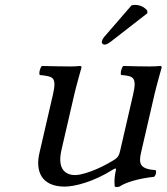

<svg xmlns="http://www.w3.org/2000/svg" viewBox="-20 -751 680 783"><path d="M516.3 -729 413.2 -610C402.2 -597.2 398 -593.2 395.4 -582C393.8 -575 399.4 -569 406.4 -569C413.4 -569 422.3 -573 440.8 -588L580.9 -697L580.5 -708C562.5 -730 537.2 -731 530.8 -731C525.8 -731 519.5 -730 516.3 -729ZM244.2 10C283.2 10 362.1 -9.1 441.4 -60C447.4 -63.9 454.7 -66 453.1 -59C442.9 -14.9 448.2 10 448.2 10C455.5 13 458.7 12 467.2 10C493.3 -8 545.8 -23 608.4 -30C615.8 -36 619.3 -51 614.7 -57C551.8 -62 544.2 -81 555.5 -130L610.7 -369C617.6 -399 639.4 -476 639.4 -476C640.1 -479 637.8 -482 632.8 -482C627.5 -481 604.3 -480 589.3 -480C557.3 -480 519.5 -481 482.8 -482C475.4 -476 469.6 -451 474.2 -445C495.8 -443.7 514.8 -440.6 522.3 -431.6C531.6 -420.5 531 -400.5 522.5 -364L470.4 -138C466 -119 462.8 -109.9 445.4 -99C376.9 -56 312 -37 287 -37C257 -37 210.3 -51 230.8 -140L283.7 -369C290.6 -399 312.4 -476 312.4 -476C313.1 -479 310.8 -482 305.8 -482C300.5 -481 283.3 -480 268.3 -480C236.3 -480 187.5 -481 150.8 -482C143.4 -476 137.6 -451 142.2 -445C163.8 -443.2 188 -439.9 195.4 -430.6C204.3 -419.6 203.9 -400.2 195.8 -365L140.6 -126C124.7 -57 145.2 10 244.2 10Z"/></svg>

Font: Linux Libertine Mono O
Style: Mono Oblique
Weight: 400
Italic angle: -13°
Designer: Philipp H. Poll
Foundry: Philipp H. Poll
Version: Version 5.1.7